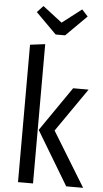

<svg xmlns="http://www.w3.org/2000/svg" viewBox="-62 -988 550 1027"><g transform="rotate(5 212.5 -475.0)"><path d="M336.9 -950.2 369.1 -915 257.8 -804.2H207L96.2 -915L128.9 -950.2L232.9 -870.1ZM155.8 -748V0H75.2V-737.8ZM408.2 -525.9 246.1 -292 424.8 0H334L161.1 -288.1L325.2 -525.9Z"/></g></svg>

Font: Fira Sans Compressed Book
Style: Regular
Weight: 350
Width: 1
Designer: Carrois Corporate & Edenspiekermann AG
Foundry: Carrois Corporate GbR & Edenspiekermann AG
Version: Version 4.203;PS 004.203;hotconv 1.0.88;makeotf.lib2.5.64775